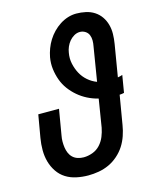

<svg xmlns="http://www.w3.org/2000/svg" viewBox="-113 -819 726 904"><g transform="rotate(-15 250.0 -367.5)"><path d="M205 8Q176 8 147.5 2Q119 -4 96 -18.5Q73 -33 57.5 -56Q42 -79 34.5 -106Q27 -133 27 -162.5Q27 -192 32 -221L51 -331H152L131 -207Q128 -192 128 -177Q128 -162 130 -148Q132 -134 137.5 -121Q143 -108 153 -98.5Q163 -89 177 -84.5Q191 -80 206 -80Q227 -80 249 -88Q271 -96 286.5 -113Q302 -130 310.5 -151Q319 -172 323 -193L345 -329Q317 -336 292.5 -348.5Q268 -361 247.5 -378.5Q227 -396 211 -417.5Q195 -439 185.5 -465Q176 -491 172.5 -519Q169 -547 174 -576Q178 -597 185.5 -617Q193 -637 204.5 -655.5Q216 -674 231.5 -690Q247 -706 265.5 -718Q284 -730 304.5 -736.5Q325 -743 346 -743Q369 -743 392 -738Q415 -733 433.5 -721Q452 -709 464.5 -691Q477 -673 483 -651Q489 -629 488.5 -605.5Q488 -582 484 -558L458 -402Q464 -403 470 -404.5Q476 -406 481 -408L467 -324Q462 -323 456.5 -322Q451 -321 445 -321L421 -179Q417 -154 408.5 -129Q400 -104 386 -82Q372 -60 351 -41.5Q330 -23 306 -12Q282 -1 256 3.5Q230 8 205 8ZM358 -407 385 -572Q388 -587 388 -601Q388 -615 383 -627.5Q378 -640 366 -647.5Q354 -655 340 -655Q325 -655 311.5 -647Q298 -639 288.5 -627.5Q279 -616 273 -602Q267 -588 265 -574Q260 -547 265.5 -521Q271 -495 283 -472.5Q295 -450 314.5 -433Q334 -416 358 -407Z"/></g></svg>

Font: Iosevka Semibold
Style: Italic
Weight: 600
Italic angle: -9°
Monospace: yes
Designer: Belleve Invis
Foundry: Belleve Invis
Version: Version 32.5.0; ttfautohint (v1.8.4)